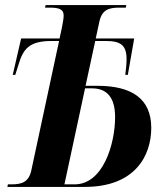

<svg xmlns="http://www.w3.org/2000/svg" viewBox="-20 -734 653 754"><path d="M9 0H313C510 0 574 -122 574 -232C574 -348 495 -397 363 -397H316L354 -573H396C453 -573 477 -557 477 -502C477 -483 475 -463 472 -440H482L507 -583H356L370 -648C380 -695 406 -704 448 -704H474L476 -714H159L157 -704H173C208 -704 230 -700 230 -673C230 -663 227 -645 223 -625L214 -583H63L30 -440H40L53 -481C71 -542 95 -573 182 -573H212L103 -65C93 -19 66 -10 25 -10H11ZM273 -10H233L314 -387H341C401 -387 432 -350 432 -274C432 -169 385 -10 273 -10Z"/></svg>

Font: Noto Serif Display Condensed
Style: Bold Italic
Weight: 700
Width: 3
Italic angle: -12°
Designer: Monotype Design Team
Foundry: Monotype Imaging Inc.
Version: Version 2.009